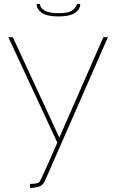

<svg xmlns="http://www.w3.org/2000/svg" viewBox="-20 -702 576 945"><path d="M268.1 -621.1Q212.9 -621.1 186.5 -638.4Q160.2 -655.8 160.2 -682.1H176.8Q176.8 -663.6 199 -650.4Q221.2 -637.2 268.1 -637.2Q314 -637.2 333 -648.7Q352.1 -660.2 358.9 -682.1H375Q375 -655.8 348.6 -638.4Q322.3 -621.1 268.1 -621.1ZM127.9 203.1Q167 203.1 174.8 192.9Q182.6 182.6 262.2 0L21 -519H43L272 -24.9L488.8 -519H511.2L202.1 186Q190.9 211.9 168.9 217.8Q146.5 223.1 127.9 223.1Z"/></svg>

Font: Rawline Thin
Style: Regular
Weight: 250
Designer: Matt McInerney, Pablo Impallari, Rodrigo Fuenzalida
Foundry: Matt McInerney, Pablo Impallari, Rodrigo Fuenzalida
Version: Version 4.020;PS 004.020;hotconv 1.0.88;makeotf.lib2.5.64775